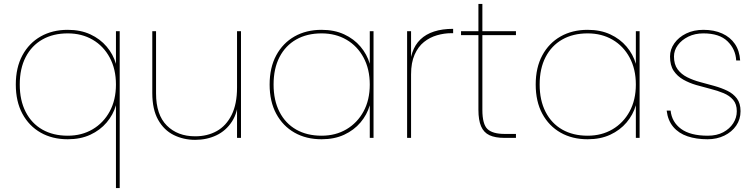

<svg xmlns="http://www.w3.org/2000/svg" viewBox="-20 -698 3826 972"><path d="M60 -270Q60 -356 93.5 -418Q127 -480 186 -513.5Q245 -547 323 -547Q388 -547 437.5 -524Q487 -501 520 -462Q553 -423 567 -375V-540H586V254H567V-165Q553 -117 520 -78Q487 -39 437.5 -16Q388 7 323 7Q245 7 186 -26.5Q127 -60 93.5 -122Q60 -184 60 -270ZM567 -270Q567 -348 535.5 -406.5Q504 -465 449 -497Q394 -529 323 -529Q249 -529 194.5 -498Q140 -467 110 -409Q80 -351 80 -270Q80 -190 110 -131.5Q140 -73 194.5 -42Q249 -11 323 -11Q394 -11 449 -43.5Q504 -76 535.5 -134Q567 -192 567 -270Z M1200 -540V0H1180V-540ZM770 -540V-225Q770 -117 824.5 -62.5Q879 -8 968 -8Q1030 -8 1077.5 -34.5Q1125 -61 1152.5 -116Q1180 -171 1180 -255L1187 -202Q1185 -130 1154.5 -83Q1124 -36 1075.5 -13Q1027 10 968 10Q909 10 859.5 -14.5Q810 -39 780.5 -91.5Q751 -144 751 -227V-540Z M1345 -270Q1345 -356 1378.5 -418Q1412 -480 1471 -513.5Q1530 -547 1608 -547Q1673 -547 1722.5 -524Q1772 -501 1805 -462Q1838 -423 1852 -375V-540H1871V0H1852V-165Q1838 -117 1805 -78Q1772 -39 1722.5 -16Q1673 7 1608 7Q1530 7 1471 -26.5Q1412 -60 1378.5 -122Q1345 -184 1345 -270ZM1852 -270Q1852 -348 1820.5 -406.5Q1789 -465 1734 -497Q1679 -529 1608 -529Q1534 -529 1479.5 -498Q1425 -467 1395 -409Q1365 -351 1365 -270Q1365 -190 1395 -131.5Q1425 -73 1479.5 -42Q1534 -11 1608 -11Q1679 -11 1734 -43.5Q1789 -76 1820.5 -134Q1852 -192 1852 -270Z M2061 -321 2054 -341Q2054 -393 2067.5 -432.5Q2081 -472 2108.5 -498.5Q2136 -525 2177.5 -538.5Q2219 -552 2274 -552V-530H2265Q2229 -530 2192.5 -519.5Q2156 -509 2126.5 -485.5Q2097 -462 2079 -421.5Q2061 -381 2061 -321ZM2041 0V-540H2061V0Z M2402 -142V-678H2422V-142Q2422 -69 2448 -44.5Q2474 -20 2535 -20H2592V0H2533Q2487 0 2458 -13.5Q2429 -27 2415.5 -58.5Q2402 -90 2402 -142ZM2592 -520H2314V-540H2592Z M2692 -270Q2692 -356 2725.5 -418Q2759 -480 2818 -513.5Q2877 -547 2955 -547Q3020 -547 3069.5 -524Q3119 -501 3152 -462Q3185 -423 3199 -375V-540H3218V0H3199V-165Q3185 -117 3152 -78Q3119 -39 3069.5 -16Q3020 7 2955 7Q2877 7 2818 -26.5Q2759 -60 2725.5 -122Q2692 -184 2692 -270ZM3199 -270Q3199 -348 3167.5 -406.5Q3136 -465 3081 -497Q3026 -529 2955 -529Q2881 -529 2826.5 -498Q2772 -467 2742 -409Q2712 -351 2712 -270Q2712 -190 2742 -131.5Q2772 -73 2826.5 -42Q2881 -11 2955 -11Q3026 -11 3081 -43.5Q3136 -76 3167.5 -134Q3199 -192 3199 -270Z M3562 7Q3505 7 3460.5 -8Q3416 -23 3388.5 -55.5Q3361 -88 3355 -138H3375Q3381 -80 3428 -45.5Q3475 -11 3563 -11Q3609 -11 3641.5 -28.5Q3674 -46 3692 -74Q3710 -102 3710 -135Q3710 -171 3691.5 -192.5Q3673 -214 3643 -226.5Q3613 -239 3577 -248Q3541 -257 3505 -267.5Q3469 -278 3439 -295Q3409 -312 3390.5 -339.5Q3372 -367 3372 -412Q3372 -448 3394 -479Q3416 -510 3454 -528.5Q3492 -547 3541 -547Q3595 -547 3636 -528.5Q3677 -510 3700.5 -475.5Q3724 -441 3727 -392H3707Q3704 -449 3663 -489Q3622 -529 3541 -529Q3498 -529 3464.5 -512.5Q3431 -496 3411.5 -469.5Q3392 -443 3392 -412Q3392 -372 3410.5 -347Q3429 -322 3459 -307Q3489 -292 3524.5 -282.5Q3560 -273 3596 -263Q3632 -253 3662 -238.5Q3692 -224 3710.5 -199.5Q3729 -175 3729 -135Q3729 -94 3707 -62Q3685 -30 3647 -11.5Q3609 7 3562 7Z"/></svg>

Font: Poppins Variable
Style: Regular
Weight: 100
Designer: Jonny Pinhorn
Foundry: Indian Type Foundry
Version: Version 6.000